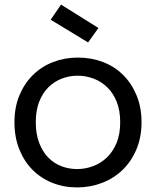

<svg xmlns="http://www.w3.org/2000/svg" viewBox="-20 -808 680 837"><path d="M597 -275Q597 -210 575 -157.5Q553 -105 515 -68Q477 -31 425.5 -11Q374 9 316 9Q258 9 208 -11Q158 -31 121.5 -68Q85 -105 64 -157.5Q43 -210 43 -275Q43 -340 64.5 -392Q86 -444 123.5 -481Q161 -518 211.5 -537.5Q262 -557 320 -557Q378 -557 429 -537.5Q480 -518 517 -481Q554 -444 575.5 -392Q597 -340 597 -275ZM136 -275Q136 -223 151 -184.5Q166 -146 190.5 -121Q215 -96 247.5 -83.5Q280 -71 316 -71Q352 -71 385.5 -83.5Q419 -96 445.5 -121Q472 -146 488 -184.5Q504 -223 504 -275Q504 -327 488.5 -365Q473 -403 447 -428Q421 -453 387.5 -465.5Q354 -478 319 -478Q283 -478 250 -465.5Q217 -453 191.5 -428Q166 -403 151 -365Q136 -327 136 -275ZM246 -788 409 -686 364 -623 201 -722Z"/></svg>

Font: Poppins
Style: Regular
Weight: 400
Designer: Ninad Kale (Devanagari), Jonny Pinhorn (Latin)
Foundry: Indian Type Foundry
Version: Version 3.002 2017